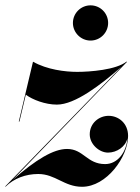

<svg xmlns="http://www.w3.org/2000/svg" viewBox="-66 -706 538 736"><path d="M213.5 -618C213.5 -581 244 -550.5 281 -550.5C318.5 -550.5 348.5 -581 348.5 -618C348.5 -655.5 318.5 -685.5 281 -685.5C244 -685.5 213.5 -655.5 213.5 -618ZM6 -240H8.5L33 -343C59 -323.5 108 -305 152 -305C221.5 -305 318.5 -379.5 399 -449.5L-46.5 9L-43 6.5C-44 7 -45 8 -46 9L-45 10C-13 -22 32.5 -39 80.5 -39C146.5 -39 180 10 248.5 10C343 10 425 -105 425 -185C425 -233.5 388.5 -262 350.5 -262C313 -262 278 -233.5 278 -191C278 -153 314.5 -121 348 -121C381.5 -121 415.5 -143.5 422.5 -176C419 -124.5 386 -77 337 -77C267 -77 254.5 -135 191 -135C139 -135 72 -94.5 -17.5 -16.5L420.5 -468.5L419 -470C379.5 -438 278 -430.5 230 -430.5C184 -430.5 114 -439 60.5 -469.5Z"/></svg>

Font: Bodoni* 96pt
Style: Bold Italic
Weight: 700
Italic angle: -13°
Version: Version 2.3